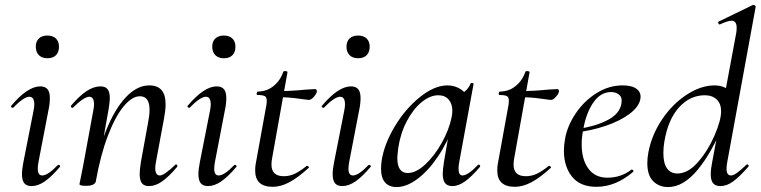

<svg xmlns="http://www.w3.org/2000/svg" viewBox="-20 -745 3082 778"><path d="M69 -39Q69 -59 75 -89L116 -297Q119 -312 119 -322Q119 -353 99 -353Q88 -353 71 -341.5Q54 -330 34 -309Q33 -308 31 -308Q28 -308 25.5 -311.5Q23 -315 26 -317Q92 -395 143 -395Q163 -395 172.5 -383.5Q182 -372 182 -348Q182 -325 177 -302L136 -89Q133 -73 133 -62Q133 -34 151 -34Q174 -34 214 -76Q215 -77 217 -77Q221 -77 223 -73.5Q225 -70 222 -68Q189 -29 161.5 -10Q134 9 108 9Q88 9 78.5 -2.5Q69 -14 69 -39ZM125 -556Q125 -577 137.5 -589Q150 -601 172 -601Q194 -601 206.5 -589Q219 -577 219 -556Q219 -534 207 -521.5Q195 -509 172 -509Q150 -509 137.5 -521.5Q125 -534 125 -556Z M546 -40Q546 -57 551 -89L580 -248Q586 -278 586 -300Q586 -355 547 -355Q515 -355 481 -314Q447 -273 417 -194.5Q387 -116 368 -9L354 -10Q374 -126 409 -214Q444 -302 489.5 -350.5Q535 -399 585 -399Q618 -399 634.5 -380Q651 -361 651 -322Q651 -299 645 -267L612 -89Q609 -74 609 -64Q609 -34 628 -34Q645 -34 690 -77Q692 -79 693 -79Q696 -79 698 -75.5Q700 -72 698 -69Q664 -29 637 -10Q610 9 584 9Q564 9 555 -2.5Q546 -14 546 -40ZM302 1 306 -19Q315 -62 317 -74L358 -297Q361 -312 361 -322Q361 -353 342 -353Q331 -353 314 -341.5Q297 -330 276 -309Q275 -308 273 -308Q270 -308 268 -311.5Q266 -315 268 -317Q302 -357 331 -376Q360 -395 387 -395Q407 -395 416 -383.5Q425 -372 425 -347Q425 -332 420 -302L368 -9Q366 -1 356 3.5Q346 8 329 8Q302 8 302 1Z M784 -39Q784 -59 790 -89L831 -297Q834 -312 834 -322Q834 -353 814 -353Q803 -353 786 -341.5Q769 -330 749 -309Q748 -308 746 -308Q743 -308 740.5 -311.5Q738 -315 741 -317Q807 -395 858 -395Q878 -395 887.5 -383.5Q897 -372 897 -348Q897 -325 892 -302L851 -89Q848 -73 848 -62Q848 -34 866 -34Q889 -34 929 -76Q930 -77 932 -77Q936 -77 938 -73.5Q940 -70 937 -68Q904 -29 876.5 -10Q849 9 823 9Q803 9 793.5 -2.5Q784 -14 784 -39ZM840 -556Q840 -577 852.5 -589Q865 -601 887 -601Q909 -601 921.5 -589Q934 -577 934 -556Q934 -534 922 -521.5Q910 -509 887 -509Q865 -509 852.5 -521.5Q840 -534 840 -556Z M1014 -54Q1014 -70 1016 -80L1057 -306Q1061 -323 1061 -337Q1061 -351 1053 -355.5Q1045 -360 1023 -360Q1020 -360 1020 -365Q1020 -368 1021.5 -371Q1023 -374 1024 -374Q1061 -374 1088.5 -396.5Q1116 -419 1128 -454Q1128 -457 1135 -457Q1139 -457 1142.5 -455.5Q1146 -454 1145 -453L1083 -106Q1080 -91 1080 -78Q1080 -31 1130 -31Q1154 -31 1175.5 -41.5Q1197 -52 1223 -73H1224Q1227 -73 1230 -70Q1233 -67 1231 -65Q1186 -24 1151.5 -6Q1117 12 1085 12Q1014 12 1014 -54ZM1112 -351 1114 -376Q1161 -376 1221 -382L1257 -384Q1260 -384 1262 -381.5Q1264 -379 1264 -376Q1264 -367 1252.5 -353.5Q1241 -340 1231 -340Q1227 -340 1188.5 -345.5Q1150 -351 1112 -351Z M1328 -39Q1328 -59 1334 -89L1375 -297Q1378 -312 1378 -322Q1378 -353 1358 -353Q1347 -353 1330 -341.5Q1313 -330 1293 -309Q1292 -308 1290 -308Q1287 -308 1284.5 -311.5Q1282 -315 1285 -317Q1351 -395 1402 -395Q1422 -395 1431.5 -383.5Q1441 -372 1441 -348Q1441 -325 1436 -302L1395 -89Q1392 -73 1392 -62Q1392 -34 1410 -34Q1433 -34 1473 -76Q1474 -77 1476 -77Q1480 -77 1482 -73.5Q1484 -70 1481 -68Q1448 -29 1420.5 -10Q1393 9 1367 9Q1347 9 1337.5 -2.5Q1328 -14 1328 -39ZM1384 -556Q1384 -577 1396.5 -589Q1409 -601 1431 -601Q1453 -601 1465.5 -589Q1478 -577 1478 -556Q1478 -534 1466 -521.5Q1454 -509 1431 -509Q1409 -509 1396.5 -521.5Q1384 -534 1384 -556Z M1524 -62Q1524 -71 1526 -91Q1536 -160 1579.5 -232.5Q1623 -305 1682 -352Q1741 -399 1793 -399Q1825 -399 1850.5 -381Q1876 -363 1879 -328L1831 -357Q1845 -359 1862.5 -373.5Q1880 -388 1887 -407Q1889 -409 1891 -409Q1894 -409 1897 -407.5Q1900 -406 1899 -405L1841 -89Q1838 -73 1838 -62Q1838 -34 1854 -34Q1876 -34 1917 -77Q1918 -78 1920 -78Q1923 -78 1925 -74.5Q1927 -71 1925 -69Q1892 -30 1865 -10.5Q1838 9 1813 9Q1793 9 1783.5 -3Q1774 -15 1774 -41Q1774 -57 1779 -89L1803 -229L1822 -246Q1794 -169 1754.5 -110.5Q1715 -52 1671 -19.5Q1627 13 1587 13Q1557 13 1540.5 -5.5Q1524 -24 1524 -62ZM1810 -270Q1813 -284 1813 -296Q1813 -324 1798 -341.5Q1783 -359 1756 -359Q1723 -359 1689 -331.5Q1655 -304 1629 -255Q1603 -206 1594 -147Q1590 -115 1590 -105Q1590 -44 1632 -44Q1666 -44 1703.5 -79Q1741 -114 1770.5 -167Q1800 -220 1810 -270Z M1995 -54Q1995 -70 1997 -80L2038 -306Q2042 -323 2042 -337Q2042 -351 2034 -355.5Q2026 -360 2004 -360Q2001 -360 2001 -365Q2001 -368 2002.5 -371Q2004 -374 2005 -374Q2042 -374 2069.5 -396.5Q2097 -419 2109 -454Q2109 -457 2116 -457Q2120 -457 2123.5 -455.5Q2127 -454 2126 -453L2064 -106Q2061 -91 2061 -78Q2061 -31 2111 -31Q2135 -31 2156.5 -41.5Q2178 -52 2204 -73H2205Q2208 -73 2211 -70Q2214 -67 2212 -65Q2167 -24 2132.5 -6Q2098 12 2066 12Q1995 12 1995 -54ZM2093 -351 2095 -376Q2142 -376 2202 -382L2238 -384Q2241 -384 2243 -381.5Q2245 -379 2245 -376Q2245 -367 2233.5 -353.5Q2222 -340 2212 -340Q2208 -340 2169.5 -345.5Q2131 -351 2093 -351Z M2265 -135Q2265 -157 2270 -185Q2280 -237 2313.5 -286.5Q2347 -336 2397 -367.5Q2447 -399 2503 -399Q2541 -399 2560 -384.5Q2579 -370 2575 -345Q2570 -313 2531.5 -284Q2493 -255 2434 -235Q2375 -215 2310 -208L2312 -221Q2398 -233 2448.5 -262Q2499 -291 2499 -338Q2499 -354 2486.5 -363Q2474 -372 2456 -372Q2413 -372 2383.5 -328.5Q2354 -285 2343 -218Q2337 -188 2337 -160Q2337 -99 2364 -62Q2391 -25 2441 -25Q2497 -25 2539 -58H2540Q2543 -58 2545.5 -55Q2548 -52 2546 -49Q2475 12 2397 12Q2331 12 2298 -29Q2265 -70 2265 -135Z M2603 -84Q2603 -106 2607 -126Q2620 -197 2662 -260Q2704 -323 2762 -361Q2820 -399 2876 -399Q2908 -399 2931 -382Q2954 -365 2957 -332L2913 -246Q2865 -127 2807 -57Q2749 13 2687 13Q2651 13 2627 -10.5Q2603 -34 2603 -84ZM2902 -294Q2902 -325 2884 -342Q2866 -359 2836 -359Q2776 -359 2731.5 -310Q2687 -261 2672 -171Q2668 -148 2668 -125Q2668 -83 2683 -62.5Q2698 -42 2725 -42Q2768 -42 2808.5 -88.5Q2849 -135 2875.5 -196.5Q2902 -258 2902 -294ZM2860 -39Q2860 -59 2866 -89L2963 -610Q2965 -619 2965 -633Q2965 -661 2944 -661Q2929 -661 2897 -646H2896Q2892 -646 2890.5 -651.5Q2889 -657 2893 -658L3031 -725H3033Q3037 -725 3040 -722Q3043 -719 3042 -717L2927 -89Q2924 -73 2924 -62Q2924 -34 2942 -34Q2952 -34 2967 -45Q2982 -56 3004 -77Q3006 -79 3008 -79Q3011 -79 3013 -75.5Q3015 -72 3012 -69Q2977 -29 2951 -10Q2925 9 2899 9Q2879 9 2869.5 -2.5Q2860 -14 2860 -39Z"/></svg>

Font: Cormorant Garamond Medium
Style: Italic
Weight: 500
Italic angle: -10°
Designer: Christian Thalmann (Catharsis Fonts)
Foundry: Catharsis Fonts
Version: Version 4.000